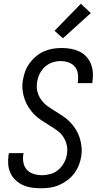

<svg xmlns="http://www.w3.org/2000/svg" viewBox="-20 -1000 540 1028"><path d="M199 8Q174 8 149.5 4.5Q125 1 103 -9Q81 -19 63.5 -35.5Q46 -52 36 -73.5Q26 -95 24 -120Q22 -145 26 -171L28 -180H106L105 -174Q101 -151 105.5 -128.5Q110 -106 124.5 -90.5Q139 -75 160.5 -68.5Q182 -62 206 -62Q228 -62 251 -68.5Q274 -75 292.5 -91Q311 -107 323 -129Q335 -151 338 -173Q343 -200 337 -225Q331 -250 317 -270Q303 -290 282.5 -304Q262 -318 241 -331Q220 -344 199.5 -357.5Q179 -371 162 -388.5Q145 -406 132 -427Q119 -448 111 -471.5Q103 -495 100.5 -521Q98 -547 103 -573Q107 -597 115.5 -619.5Q124 -642 139 -662.5Q154 -683 173.5 -699Q193 -715 215.5 -725Q238 -735 262 -739Q286 -743 310 -743Q335 -743 358.5 -739Q382 -735 403.5 -725Q425 -715 441 -698Q457 -681 466 -659.5Q475 -638 477 -613.5Q479 -589 475 -564L474 -555H396L397 -561Q400 -583 397 -605Q394 -627 380.5 -643Q367 -659 346.5 -666Q326 -673 303 -673Q282 -673 260 -665.5Q238 -658 220.5 -642Q203 -626 192.5 -605Q182 -584 179 -562Q174 -536 180 -511Q186 -486 200.5 -466Q215 -446 235 -431.5Q255 -417 276 -404.5Q297 -392 317.5 -378Q338 -364 355 -346.5Q372 -329 385 -308.5Q398 -288 406 -264Q414 -240 416.5 -214Q419 -188 415 -162Q411 -138 401.5 -114.5Q392 -91 376.5 -70.5Q361 -50 340 -34.5Q319 -19 296 -9Q273 1 248 4.5Q223 8 199 8ZM317 -795 272 -835 413 -980 466 -930Z"/></svg>

Font: Iosevka Term Curly Oblique
Style: Regular
Weight: 400
Italic angle: -9°
Designer: Belleve Invis
Foundry: Belleve Invis
Version: Version 32.3.0